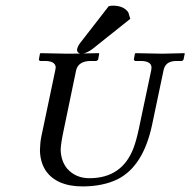

<svg xmlns="http://www.w3.org/2000/svg" viewBox="-20 -651 677 683"><path d="M366.7 -628.9Q373 -630.9 382.8 -630.9Q420.4 -630.4 436.5 -606.9L443.4 -584L308.1 -476.1Q291.5 -463.9 276.4 -460.9Q276.4 -460.9 332 -461.9L333 -460L329.1 -439Q326.2 -434.6 321.8 -434.1H300.8Q259.3 -433.1 251 -401.9L206.1 -186Q196.3 -139.6 195.8 -118.2Q196.8 -78.1 219.2 -50.8Q249.5 -17.1 297.9 -17.1Q415 -17.1 455.6 -126Q465.3 -152.3 474.1 -193.8L518.1 -401.9Q519 -406.7 519 -412.1Q517.1 -433.6 481.9 -434.1H460.9Q457 -435.5 456.1 -439L460 -460L461.9 -461.9Q462.9 -461.9 557.1 -460L636.2 -461.9L637.2 -460L632.8 -439Q630.4 -434.6 626 -434.1H607.9Q571.8 -434.1 563.5 -407.2Q562.5 -404.3 562 -401.9L521 -207Q489.7 -59.1 397.9 -13.2Q346.7 11.7 274.9 12.2Q180.7 12.2 142.1 -44.9Q122.6 -75.2 122.1 -117.2Q122.6 -143.1 127 -165L176.8 -401.9Q177.7 -406.7 178.2 -412.1Q176.3 -433.6 141.1 -434.1H123Q118.7 -435.5 118.2 -439L122.1 -460L124 -461.9Q125 -461.9 219.2 -460Q229.5 -460 264.2 -460.4Q253.9 -464.8 253.9 -474.1Q256.3 -486.8 265.1 -498Z"/></svg>

Font: Linux Libertine Capitals O
Style: Bold Italic Samll Caps
Weight: 400
Italic angle: -12°
Designer: Philipp H. Poll
Foundry: Philipp H. Poll
Version: Version 5.0.4